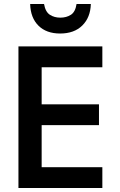

<svg xmlns="http://www.w3.org/2000/svg" viewBox="-20 -948 603 968"><path d="M73 0V-714H496V-609H190V-422H479V-317H190V-105H496V0ZM283 -779Q214 -779 174 -818.5Q134 -858 132 -928H202Q209 -888 231.5 -873.5Q254 -859 284 -859Q315 -859 337.5 -873.5Q360 -888 366 -928H438Q436 -860 395 -819.5Q354 -779 283 -779Z"/></svg>

Font: Noto Sans Mono SemiCondensed SemiBold
Style: Regular
Weight: 600
Width: 4
Designer: Monotype Design Team
Foundry: Monotype Imaging Inc.
Version: Version 2.014; ttfautohint (v1.8.4.7-5d5b)